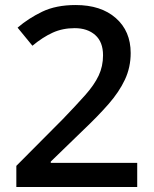

<svg xmlns="http://www.w3.org/2000/svg" viewBox="-20 -744 612 764"><path d="M526 0H45V-84L230 -270Q283 -325 319 -365.5Q355 -406 372.5 -443Q390 -480 390 -524Q390 -577 359 -604.5Q328 -632 277 -632Q229 -632 189.5 -614Q150 -596 109 -562L50 -634Q93 -671 148 -697.5Q203 -724 281 -724Q382 -724 441 -672Q500 -620 500 -533Q500 -476 477 -427Q454 -378 412 -330Q370 -282 312 -227L182 -101V-96H526Z"/></svg>

Font: Noto Sans Thaana Medium
Style: Regular
Weight: 500
Designer: David Williams
Foundry: Google Inc.
Version: Version 3.001; ttfautohint (v1.8.4.7-5d5b)